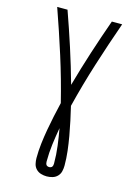

<svg xmlns="http://www.w3.org/2000/svg" viewBox="-139 -808 778 1096"><g transform="rotate(15 250.0 -260.0)"><path d="M250 215Q233 215 216 210Q199 205 187 192.5Q175 180 171 163Q167 146 167 129Q167 86 172 43.5Q177 1 184.5 -41.5Q192 -84 201 -126Q210 -168 220 -210Q187 -343 145.5 -474Q104 -605 58 -735H119Q155 -634 188 -532Q221 -430 250 -326Q279 -430 312 -532Q345 -634 381 -735H442Q396 -605 354.5 -474Q313 -343 280 -210Q290 -168 299 -126Q308 -84 315.5 -41.5Q323 1 328 43.5Q333 86 333 129Q333 146 329 163Q325 180 313 192.5Q301 205 284 210Q267 215 250 215ZM250 160Q255 160 260 158Q265 156 267.5 152Q270 148 271 143Q272 138 272 133Q272 81 265.5 30.5Q259 -20 250 -70Q241 -20 234.5 30.5Q228 81 228 133Q228 138 229 143Q230 148 232.5 152Q235 156 240 158Q245 160 250 160Z"/></g></svg>

Font: Iosevka SS18 Light
Style: Regular
Weight: 300
Monospace: yes
Designer: Belleve Invis
Foundry: Belleve Invis
Version: Version 25.1.1; ttfautohint (v1.8.4)